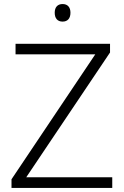

<svg xmlns="http://www.w3.org/2000/svg" viewBox="-20 -931 615 951"><path d="M290 -911C265 -911 251 -895 251 -868C251 -840 265 -824 290 -824C315 -824 329 -840 329 -868C329 -895 315 -911 290 -911ZM536 0V-53H110L525 -671V-714H57V-662H452L37 -43V0Z"/></svg>

Font: Noto Sans Kannada Light
Style: Regular
Weight: 300
Designer: Jelle Bosma - Monotype Design Team
Foundry: Monotype Imaging Inc.
Version: Version 2.005